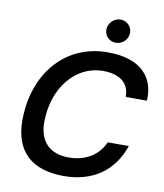

<svg xmlns="http://www.w3.org/2000/svg" viewBox="-101 -1028 961 1124"><g transform="rotate(10 379.5 -466.0)"><path d="M484 -744C226 -744 60 -537 60 -265C60 -81 164 14 354 14C529 14 648 -73 700 -225H575C540 -148 469 -98 363 -98C256 -98 188 -158 188 -276C188 -477 309 -632 477 -632C579 -632 634 -583 632 -505H758C766 -639 688 -744 484 -744ZM452 -873C452 -836 482 -807 519 -807C559 -807 592 -840 592 -879C592 -916 562 -946 525 -946C485 -946 452 -913 452 -873Z"/></g></svg>

Font: Nacelle SemiBold
Style: Italic
Weight: 600
Italic angle: -12°
Designer: Sora Sagano
Foundry: Sora Sagano
Version: Version 1.000;FEAKit 1.0